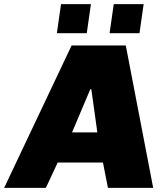

<svg xmlns="http://www.w3.org/2000/svg" viewBox="-64 -905 793 925"><path d="M-44 0 281 -686H542L674 0H456L432 -122H214L157 0ZM283 -267H405L376 -475H371ZM210 -745 230 -885H374L354 -745ZM464 -745 484 -885H628L608 -745Z"/></svg>

Font: Chivo Medium Black
Style: Italic
Weight: 900
Italic angle: -8.05°
Version: Version 2.002